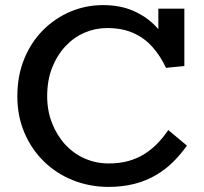

<svg xmlns="http://www.w3.org/2000/svg" viewBox="-20 -720 799 753"><path d="M406 13Q332 13 266.5 -13Q201 -39 152 -87Q103 -135 75.5 -200Q48 -265 48 -342Q48 -423 75 -489Q102 -555 149 -602Q196 -649 256.5 -674.5Q317 -700 384 -700Q452 -700 504 -677Q556 -654 593 -614.5Q630 -575 652 -524L601 -540V-686H703V-461L631 -454Q610 -499 579 -534.5Q548 -570 504 -590Q460 -610 400 -610Q354 -610 312 -592Q270 -574 237 -539Q204 -504 184.5 -454.5Q165 -405 165 -343Q165 -286 184 -237.5Q203 -189 235.5 -153.5Q268 -118 312 -98.5Q356 -79 406 -79Q450 -79 485 -89Q520 -99 548 -117Q576 -135 598.5 -158.5Q621 -182 640 -210L713 -149Q690 -116 660 -86Q630 -56 592 -33.5Q554 -11 507.5 1Q461 13 406 13Z"/></svg>

Font: BioRhyme Medium
Style: Regular
Weight: 500
Designer: Aoife Mooney
Foundry: Aoife Mooney Type
Version: Version 1.600;gftools[0.9.33]